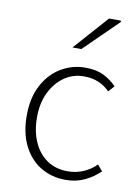

<svg xmlns="http://www.w3.org/2000/svg" viewBox="-84 -781 616 849"><g transform="rotate(10 224.5 -356.0)"><path d="M270 12Q208 12 158.5 -17.5Q109 -47 80.5 -103.5Q52 -160 52 -239Q52 -319 82.5 -376Q113 -433 163 -462.5Q213 -492 271 -492Q321 -492 354 -475.5Q387 -459 412 -433L388 -406Q367 -428 338 -440.5Q309 -453 272 -453Q223 -453 184 -426Q145 -399 121.5 -351Q98 -303 98 -239Q98 -176 119.5 -128Q141 -80 180 -53.5Q219 -27 272 -27Q311 -27 344 -41.5Q377 -56 400 -80L423 -53Q393 -24 355 -6Q317 12 270 12ZM199 -570 336 -724H388L391 -719L239 -570Z"/></g></svg>

Font: Source Sans 3 ExtraLight Light
Style: Regular
Weight: 300
Version: Version 3.052;hotconv 1.1.0;makeotfexe 2.6.0